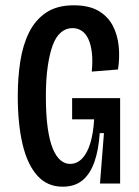

<svg xmlns="http://www.w3.org/2000/svg" viewBox="-20 -692 523 724"><path d="M216 12Q158 12 120.5 -30Q83 -72 65 -148.5Q47 -225 47 -330Q47 -399 56.5 -460.5Q66 -522 89.5 -569.5Q113 -617 154 -644.5Q195 -672 258 -672Q315 -672 350.5 -651.5Q386 -631 404.5 -596.5Q423 -562 427.5 -519Q432 -476 425 -430L326 -422Q330 -462 326.5 -492.5Q323 -523 313.5 -544Q304 -565 288.5 -575.5Q273 -586 253 -586Q229 -586 210 -570Q191 -554 179 -522Q167 -490 160 -441.5Q153 -393 153 -329Q153 -258 160 -209Q167 -160 179.5 -130.5Q192 -101 208.5 -87.5Q225 -74 244 -74Q270 -74 289.5 -94Q309 -114 320.5 -152Q332 -190 335 -242H252V-322H433V-230V0H357L372 -190H356Q352 -127 336 -81.5Q320 -36 291 -12Q262 12 216 12Z"/></svg>

Font: Bricolage Grotesque Condensed Medium
Style: Regular
Weight: 500
Width: 3
Designer: Mathieu Triay
Foundry: Atelier Triay
Version: Version 1.000;gftools[0.9.30]